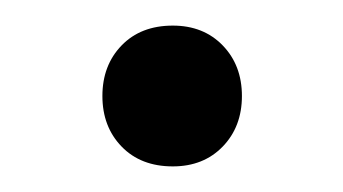

<svg xmlns="http://www.w3.org/2000/svg" viewBox="-20 -341 268 150"><path d="M115 -211Q90 -211 75 -226.5Q60 -242 60 -266Q60 -290 75 -305.5Q90 -321 115 -321Q139 -321 154 -305.5Q169 -290 169 -266Q169 -242 154 -226.5Q139 -211 115 -211Z"/></svg>

Font: Nunito
Style: Regular
Weight: 400
Designer: Vernon Adams
Foundry: Vernon Adams
Version: Version 3.602